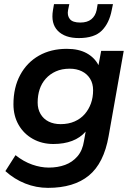

<svg xmlns="http://www.w3.org/2000/svg" viewBox="-20 -716 644 928"><path d="M212 192Q155 192 102 171Q49 150 6 111L55 34Q94 65 135.5 79.5Q177 94 216 94Q259 94 294.5 81Q330 68 354.5 39.5Q379 11 386 -35L394 -80Q368 -50 328.5 -35Q289 -20 238 -20Q183 -20 139 -44.5Q95 -69 70 -112.5Q45 -156 45 -212Q45 -293 77.5 -353.5Q110 -414 168 -447Q226 -480 303 -480Q360 -480 398.5 -459Q437 -438 456 -401L469 -470H578L505 -58Q482 73 409.5 132.5Q337 192 212 192ZM273 -116Q311 -116 340.5 -129Q370 -142 389.5 -164.5Q409 -187 419.5 -216Q430 -245 430 -280Q430 -312 415.5 -335.5Q401 -359 375.5 -371.5Q350 -384 317 -384Q279 -384 250 -371Q221 -358 201 -335.5Q181 -313 171.5 -284Q162 -255 162 -220Q162 -189 176 -165Q190 -141 215 -128.5Q240 -116 273 -116ZM361 -532Q294 -532 259.5 -567Q225 -602 236 -667L241 -696H315L309 -667Q304 -641 317.5 -624Q331 -607 368 -607Q402 -607 421.5 -623Q441 -639 447 -667L452 -696H526L520 -667Q508 -604 472 -568Q436 -532 361 -532Z"/></svg>

Font: Gantari SemiBold
Style: Italic
Weight: 600
Italic angle: -10°
Designer: Anugrah Pasau
Foundry: Lafontype
Version: Version 1.000